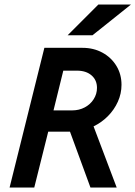

<svg xmlns="http://www.w3.org/2000/svg" viewBox="-20 -839 606 859"><path d="M22.9 0 178.5 -625H349.3Q398.6 -625 438.2 -603.5Q477.8 -581.9 500.7 -544.4Q523.6 -506.9 523.6 -459.7Q523.6 -420.1 507.3 -384Q491 -347.9 462.8 -319.4Q434.7 -291 398.6 -273.6L502.1 0H384.7L293.1 -250H195.8L133.3 0ZM219.4 -345.1H302.8Q334 -345.1 359.4 -358.7Q384.7 -372.2 399.3 -395.5Q413.9 -418.8 413.9 -445.8Q413.9 -480.6 389.6 -501.7Q365.3 -522.9 324.3 -522.9H263.2ZM282.6 -681.2 420.1 -818.8H566L393.8 -681.2Z"/></svg>

Font: Afacad SemiBold
Style: Italic
Weight: 600
Italic angle: -14°
Designer: Kristian Moeller
Foundry: Dicotype
Version: Version 1.000